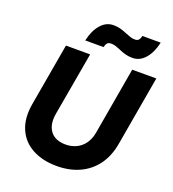

<svg xmlns="http://www.w3.org/2000/svg" viewBox="-163 -1041 1059 1178"><g transform="rotate(20 366.5 -452.0)"><path d="M72.2 -291.8 143.4 -700H301.4L228.4 -284.6Q220 -235.4 232.3 -200.2Q244.6 -165 274.1 -146.8Q303.6 -128.6 346.8 -128.6Q386.2 -128.6 418 -143.9Q449.8 -159.2 470.9 -188.7Q492 -218.2 499.6 -260.2L576 -700H733.4L653.8 -243Q639.2 -159.8 596.5 -102.3Q553.8 -44.8 488.7 -15.4Q423.6 14 342.6 14Q249.8 14 182.7 -22Q115.6 -58 85.6 -126.8Q55.6 -195.6 72.2 -291.8ZM375.6 -917.6Q401.2 -917.6 421.3 -912.1Q441.4 -906.6 464.4 -896.8Q485.8 -888.2 498.8 -883.9Q511.8 -879.6 527.4 -879.6Q544.6 -879.6 552.4 -889Q560.2 -898.4 564.2 -915.8H683.6Q669 -848.8 634.4 -808.6Q599.8 -768.4 551.8 -768.4Q526.2 -768.4 506.1 -773.9Q486 -779.4 463 -789.2L457.4 -791.8Q440.4 -798.8 427.5 -802.6Q414.6 -806.4 400 -806.4Q382.8 -806.4 375 -797Q367.2 -787.6 363.2 -770.2H243.8Q258.4 -837.2 293 -877.4Q327.6 -917.6 375.6 -917.6Z"/></g></svg>

Font: Fixel Italic Variable 20240409 Display Thin
Style: Italic
Weight: 100
Italic angle: -10°
Designer: AlfaBravo + MacPaw
Foundry: Kyrylo Tkachov, Marchela Mozhyna, Serhii Makarenko, Maria Weinstein, Zakhar Kryvoshyya
Version: Version 1.211;Glyphs 3.2 (3225)